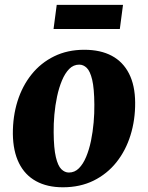

<svg xmlns="http://www.w3.org/2000/svg" viewBox="-20 -780 627 814"><path d="M337.5 -569Q406 -569 453.8 -543.5Q501.5 -518 527 -468Q552.5 -418 553 -345Q553.5 -271.5 533.2 -206.5Q513 -141.5 473.5 -92Q434 -42.5 376.8 -14.2Q319.5 14 246.5 14Q180 14 132.8 -12Q85.5 -38 60.5 -88.5Q35.5 -139 34.5 -212Q34 -286 54.2 -350.8Q74.5 -415.5 113.8 -464.5Q153 -513.5 209.5 -541.2Q266 -569 337.5 -569ZM316 -506Q291.5 -506 273.5 -487.8Q255.5 -469.5 242.8 -439Q230 -408.5 222 -371Q214 -333.5 210.5 -294Q207 -254.5 207.5 -219Q208 -151 216.8 -114Q225.5 -77 240 -62.8Q254.5 -48.5 272 -48.5Q296.5 -48.5 314.5 -66.5Q332.5 -84.5 345.2 -115Q358 -145.5 365.8 -183.2Q373.5 -221 377 -260.8Q380.5 -300.5 380 -337Q379.5 -405.5 370.8 -442Q362 -478.5 347.8 -492.2Q333.5 -506 316 -506ZM220.5 -759.5H501.5L488 -657H207Z"/></svg>

Font: Merriweather Light 18pt Black
Style: Italic
Weight: 900
Italic angle: -7.8°
Version: Version 2.101